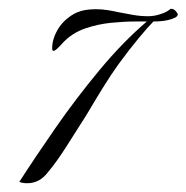

<svg xmlns="http://www.w3.org/2000/svg" viewBox="-20 -411 425 438"><path d="M42 7Q32 7 24 4Q60 -52 106.5 -119Q153 -186 206.5 -250.5Q260 -315 315 -362H289Q264 -362 233.5 -359Q203 -356 174 -346Q145 -336 124 -314Q114 -303 109.5 -299Q105 -295 102 -295Q99 -295 99 -301Q99 -322 112 -344Q125 -366 150 -380Q162 -386 174 -388Q186 -390 198 -390Q212 -390 225 -388Q238 -386 251 -383Q267 -380 283.5 -377Q300 -374 318 -374Q330 -374 342 -377.5Q354 -381 359 -384Q363 -386 366 -388.5Q369 -391 370 -391Q379 -391 385 -380Q388 -373 371.5 -367.5Q355 -362 331 -362H330Q318 -350 296 -323.5Q274 -297 250 -264Q234 -242 214.5 -210.5Q195 -179 178 -150Q154 -112 131 -76Q108 -40 90 -19Q71 7 42 7Z"/></svg>

Font: Luxurious Script
Style: Regular
Weight: 400
Designer: Robert E. Leuschke
Foundry: Robert E. Leuschke
Version: Version 1.010; ttfautohint (v1.8.3)